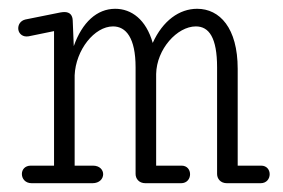

<svg xmlns="http://www.w3.org/2000/svg" viewBox="-20 -417 645 437"><path d="M288.6 -263.7V-21C288.6 -10.7 295.9 0 311 0H392.1C405.8 0 412.6 -10.3 412.6 -20.5C412.6 -30.3 406.2 -40 393.1 -40H335.4V-248.5C336.4 -305.2 383.3 -356.9 425.8 -356.9C455.6 -356.9 474.1 -331.5 474.1 -263.7V-21C474.1 -10.7 481.4 0 496.6 0H573.2C586.9 0 593.8 -10.3 593.8 -20.5C593.8 -30.3 587.4 -40 574.2 -40H521V-260.3C521 -353.5 480 -397 428.7 -397C388.2 -397 350.6 -370.1 327.6 -319.3C312.5 -372.6 279.3 -397 242.2 -397C200.7 -397 167 -366.2 147.9 -312L145.5 -370.6C145 -381.8 139.6 -389.6 126.5 -389.6C124 -389.6 121.1 -389.2 117.7 -388.7L37.6 -372.6C25.9 -369.6 21.5 -360.4 21.5 -352.5C21.5 -342.8 28.8 -334 40.5 -334C43.5 -334 46.9 -334.5 50.3 -335.4L103 -346.2V-40H50.3C36.6 -40 29.8 -30.8 29.8 -21C29.8 -10.7 37.1 0 52.2 0H190.4C206.5 0 214.8 -10.3 214.8 -20.5C214.8 -30.3 207 -40 191.4 -40H149.9V-245.6C152.3 -303.2 194.8 -356.9 237.3 -356.9C266.6 -356.9 288.6 -331.1 288.6 -263.7Z"/></svg>

Font: Cutive Mono
Style: Regular
Weight: 400
Monospace: yes
Designer: Vernon Adams
Foundry: Vernon Adams
Version: Version 1.002